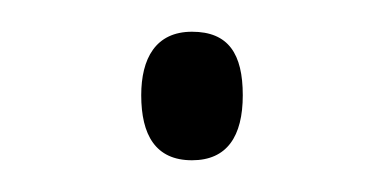

<svg xmlns="http://www.w3.org/2000/svg" viewBox="-20 -459 241 121"><path d="M69 -399C69 -374 78 -358 101 -358C123 -358 133 -373 133 -399C133 -425 124 -439 101 -439C78 -439 69 -422 69 -399Z"/></svg>

Font: Noto Sans Malayalam UI Condensed ExtraLight
Style: Regular
Weight: 200
Width: 3
Designer: Jelle Bosma - Monotype Design Team
Foundry: Monotype Imaging Inc.
Version: Version 2.104